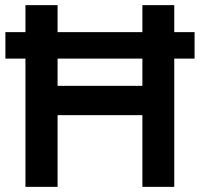

<svg xmlns="http://www.w3.org/2000/svg" viewBox="-20 -727 777 747"><path d="M79 0V-499H1V-602H79V-707H204V-602H534V-707H658V-602H737V-499H658V0H534V-279H204V0ZM204 -393H534V-499H204Z"/></svg>

Font: Onest SemiBold
Style: Regular
Weight: 600
Designer: Dmitri Voloshin, Andrey Kudryavtsev
Foundry: Dmitri Voloshin, Andrey Kudryavtsev
Version: Version 1.000;gftools[0.9.33]